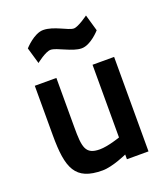

<svg xmlns="http://www.w3.org/2000/svg" viewBox="-138 -844 836 953"><g transform="rotate(-20 280.0 -367.0)"><path d="M372 -499V-115C372 -115 307 -92 263 -92C187 -92 181 -133 181 -239V-499H67V-238C67 -63 96 11 240 11C294 11 372 -25 372 -25V0H486V-499ZM425 -740C425 -740 371 -700 347 -700C318 -700 257 -745 200 -745C151 -745 98 -685 98 -685L123 -599C123 -599 174 -640 201 -640C234 -640 300 -594 350 -594C399 -594 450 -653 450 -653Z"/></g></svg>

Font: TitilliumText22L
Style: 800 wt
Weight: 800
Designer: Campivisivi
Foundry: Campivisivi
Version: 1.000